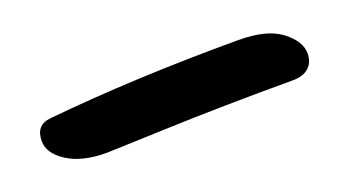

<svg xmlns="http://www.w3.org/2000/svg" viewBox="-27 -41 754 415"><g transform="rotate(-20 350.0 166.0)"><path d="M170.9 231.9Q114.3 231.9 80.6 210.2Q46.9 188.5 46.9 160.2Q46.9 123.5 81.1 120.1Q281.7 100.1 521 100.1Q586.4 100.1 619.1 125.2Q651.9 150.4 651.9 178.2Q651.9 198.7 638.9 210.4Q626 222.2 602.1 222.2Q439.9 222.2 307.4 227.1Q174.8 231.9 170.9 231.9Z"/></g></svg>

Font: Shantell Sans Irregular Bouncy
Style: Regular
Weight: 600
Designer: Stephen Nixon, Anya Danilova, Shantell Martin
Foundry: Arrow Type
Version: Version 1.006;[9816181b4]